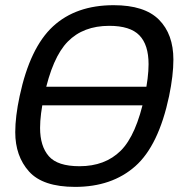

<svg xmlns="http://www.w3.org/2000/svg" viewBox="-20 -710 714 744"><path d="M271 14.2Q146 14.2 92.5 -45.4Q39.1 -105 39.1 -197.8Q39.1 -258.3 56.2 -337.9Q96.2 -525.4 185.3 -607.7Q274.4 -689.9 420.4 -689.9Q540 -689.9 595.9 -633.8Q651.9 -577.6 651.9 -479Q651.9 -418.5 635.3 -337.9Q594.7 -146 504.2 -65.9Q413.6 14.2 271 14.2ZM288.1 -65.9Q387.2 -65.9 447.8 -126Q508.3 -186 540.5 -337.9Q555.7 -410.2 555.7 -461.4Q555.7 -536.6 520 -573.2Q484.4 -609.9 403.3 -609.9Q302.7 -609.9 242.7 -548.8Q182.6 -487.8 150.9 -337.9Q135.3 -265.6 135.3 -214.4Q135.3 -143.6 169.2 -104.7Q203.1 -65.9 288.1 -65.9ZM541 -301.8H135.3L150.9 -374H556.6Z"/></svg>

Font: Cadman
Style: Italic
Weight: 400
Italic angle: -12°
Designer: Paul James MIller
Foundry: High-Logic / Made with FontCreator
Version: Version 2.114;March 28, 2021;FontCreator 13.0.0.2683 64-bit